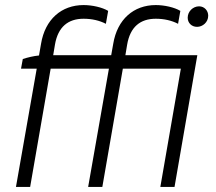

<svg xmlns="http://www.w3.org/2000/svg" viewBox="-20 -738 851 758"><path d="M70 -505 63 -467H125L43 0H99L180 -467H410L328 0H384L465 -467H694L613 0H669L759 -520H475L482 -562C494 -632 534 -664 595 -664C628 -664 658 -657 683 -644L692 -695C669 -709 629 -718 595 -718C508 -718 443 -662 427 -565L419 -520H190L197 -562C209 -632 249 -664 310 -664C343 -664 373 -657 398 -644L407 -695C384 -709 344 -718 310 -718C223 -718 158 -662 142 -565L134 -519C113 -517 88 -511 70 -505ZM758 -632C780 -632 802 -650 802 -676C802 -696 787 -713 766 -713C742 -713 721 -693 721 -668C721 -648 736 -632 758 -632Z"/></svg>

Font: Fixel Display Light
Style: Italic
Weight: 300
Italic angle: -10°
Designer: AlfaBravo + MacPaw
Foundry: Kyrylo Tkachov, Marchela Mozhyna, Serhii Makarenko, Maria Weinstein, Zakhar Kryvoshyya
Version: Version 1.210;Glyphs 3.2 (3217)